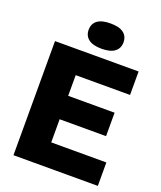

<svg xmlns="http://www.w3.org/2000/svg" viewBox="-170 -1064 983 1170"><g transform="rotate(20 321.5 -478.5)"><path d="M60 0V-740H602V-588H249.5V-152H607V0ZM172.5 -302V-454H550.5V-302ZM342 -793Q285.5 -793 257.2 -814.8Q229 -836.5 229 -875Q229 -914.5 257.2 -935.8Q285.5 -957 342 -957Q398.5 -957 426.8 -935.8Q455 -914.5 455 -875Q455 -836.5 426.8 -814.8Q398.5 -793 342 -793Z"/></g></svg>

Font: Encode Sans SC ExtraBold
Style: Regular
Weight: 800
Version: Version 3.002